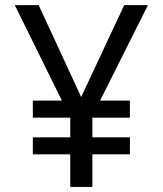

<svg xmlns="http://www.w3.org/2000/svg" viewBox="-20 -734 640 754"><path d="M298.8 -353 467.8 -713.9H561L373 -338.9H490.2V-272H342.8V-194.8H490.2V-127.9H342.8V0H255.9V-127.9H108.9V-194.8H255.9V-272H108.9V-338.9H223.1L38.1 -713.9H131.8Z"/></svg>

Font: Droid Sans Mono
Style: Regular
Weight: 400
Monospace: yes
Foundry: Ascender Corporation
Version: Version 1.00 build 112